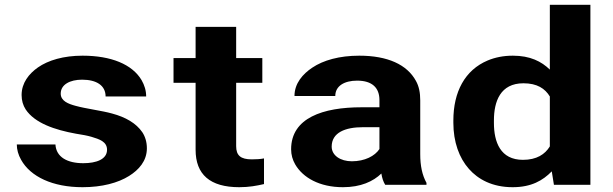

<svg xmlns="http://www.w3.org/2000/svg" viewBox="-20 -770 2556 800"><path d="M327 -90C261 -90 214 -115 211 -168H50C50 -147 56 -125 68 -104C107 -34 199 10 324 10C405 10 472 -8 518 -37C558 -62 592 -99 592 -152C592 -178 585 -201 573 -219C547 -257 503 -282 447 -297C404 -309 338 -317 295 -329C265 -337 233 -349 233 -380C233 -418 272 -438 322 -438C382 -438 420 -414 420 -368H589C589 -393 582 -415 570 -436C531 -502 443 -538 324 -538C245 -538 181 -519 138 -489C101 -463 70 -425 70 -374C70 -351 76 -331 87 -314C125 -257 208 -229 296 -213C322 -209 344 -205 361 -200C394 -190 426 -180 426 -146C426 -106 381 -90 327 -90Z M977 10C1018 10 1049 4 1080 -3V-110C1066 -107 1048 -106 1029 -106C983 -106 964 -122 964 -161V-425H1073V-528H964V-658H795V-528H703V-425H795V-146C795 -43 855 10 977 10Z M1731 -128V-352C1731 -383 1726 -410 1713 -433C1676 -501 1595 -538 1477 -538C1394 -538 1327 -519 1281 -488C1242 -462 1207 -423 1207 -370H1377C1377 -412 1415 -434 1468 -434C1531 -434 1561 -404 1561 -353V-323H1486C1326 -323 1193 -279 1193 -148C1193 -125 1199 -104 1210 -85C1242 -30 1311 10 1409 10C1483 10 1535 -14 1569 -47C1572 -28 1577 -13 1585 0H1757V-8C1739 -41 1731 -79 1731 -128ZM1362 -159C1362 -218 1419 -240 1492 -240H1561V-149C1542 -120 1500 -98 1446 -98C1399 -98 1362 -122 1362 -159Z M2279 -56 2288 0H2440V-750H2271V-480C2236 -514 2189 -538 2117 -538C2078 -538 2043 -531 2012 -518C1917 -478 1869 -387 1869 -268V-258C1869 -179 1893 -112 1934 -66C1972 -23 2031 10 2116 10C2194 10 2242 -18 2279 -56ZM2271 -368V-160C2251 -127 2216 -104 2159 -104C2065 -104 2038 -178 2038 -258V-268C2038 -348 2065 -423 2161 -423C2218 -423 2251 -401 2271 -368Z"/></svg>

Font: Asimov
Style: XWid
Weight: 500
Designer: Google
Version: Version 2.000980; 2014